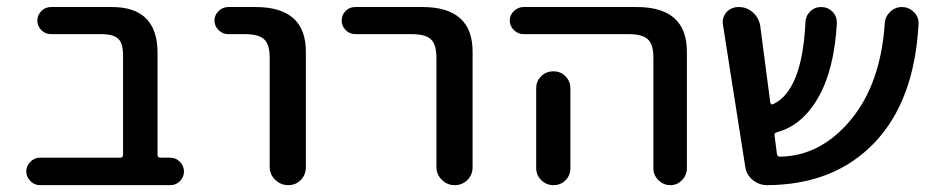

<svg xmlns="http://www.w3.org/2000/svg" viewBox="-20 -540 2730 560"><path d="M96.7 0Q80.1 0 68.4 -12.2Q56.6 -24.4 56.6 -40Q56.6 -55.7 68.4 -67.9Q80.1 -80.1 96.7 -80.1H331.1Q338.9 -80.1 338.9 -88.9V-377.9Q338.9 -414.1 324.7 -427.2Q310.5 -440.4 275.4 -440.4H128.9Q112.3 -440.4 100.6 -452.1Q88.9 -463.9 88.9 -480Q88.9 -496.1 100.6 -507.8Q112.3 -519.5 128.9 -519.5H306.6Q438.5 -519.5 439.5 -387.7V-88.9Q439.5 -80.1 448.2 -80.1H476.6Q493.2 -80.1 504.9 -67.9Q516.6 -55.7 516.6 -40Q516.6 -24.4 505.4 -12.2Q494.1 0 476.6 0Z M645.5 -440.4Q629.9 -440.4 617.7 -452.1Q605.5 -463.9 605.5 -480Q605.5 -496.1 617.7 -507.8Q629.9 -519.5 645.5 -519.5H725.6Q873 -519.5 872.1 -387.7V-52.7Q872.1 -30.3 857.4 -15.1Q842.8 0 820.8 0Q798.8 0 782.7 -15.6Q766.6 -31.2 766.6 -52.7V-372.1Q766.6 -410.2 750.5 -425.3Q734.4 -440.4 694.3 -440.4Z M1016.6 -440.4Q1000 -440.4 988.3 -452.1Q976.6 -463.9 976.6 -480Q976.6 -496.1 987.8 -507.8Q999 -519.5 1016.6 -519.5H1211.9Q1359.4 -519.5 1358.4 -387.7V-52.7Q1358.4 -30.3 1343.3 -15.1Q1328.1 0 1306.2 0Q1284.2 0 1268.6 -15.6Q1252.9 -31.2 1252.9 -52.7V-372.1Q1252.9 -410.2 1236.8 -425.3Q1220.7 -440.4 1180.7 -440.4Z M1543.9 -282.2Q1543.9 -303.7 1558.6 -317.9Q1573.2 -332 1594.2 -332Q1615.2 -332 1629.4 -317.4Q1643.6 -302.7 1643.6 -282.2V-99.6V-49.8Q1643.6 -28.3 1629.4 -14.2Q1615.2 0 1594.2 0Q1573.2 0 1558.6 -14.6Q1543.9 -29.3 1543.9 -49.8V-99.6ZM1506.8 -440.4Q1491.2 -440.4 1479 -452.1Q1466.8 -463.9 1466.8 -480Q1466.8 -496.1 1479 -507.8Q1491.2 -519.5 1506.8 -519.5H1836.9Q1984.4 -519.5 1983.4 -387.7V-48.8Q1983.4 -29.3 1969.2 -14.6Q1955.1 0 1935.1 0Q1915 0 1900.4 -14.6Q1885.7 -29.3 1885.7 -48.8V-372.1Q1885.7 -410.2 1869.6 -425.3Q1853.5 -440.4 1813.5 -440.4Z M2153.3 -55.7 2088.9 -465.8Q2085 -488.3 2098.6 -503.9Q2112.3 -519.5 2134.8 -519.5Q2158.2 -519.5 2175.8 -503.9Q2193.4 -488.3 2197.3 -464.8L2226.6 -241.2Q2228.5 -233.4 2235.4 -236.3Q2319.3 -276.4 2329.1 -472.7Q2329.1 -492.2 2342.3 -505.9Q2355.5 -519.5 2375 -519.5Q2394.5 -519.5 2407.7 -506.3Q2420.9 -493.2 2420.9 -472.7Q2413.1 -335.9 2366.2 -254.9Q2319.3 -173.8 2246.1 -154.3Q2237.3 -152.3 2239.3 -143.6L2246.1 -90.8Q2247.1 -83 2254.9 -83Q2374 -85 2461.4 -190.4Q2548.8 -295.9 2560.5 -471.7Q2561.5 -491.2 2576.2 -505.4Q2590.8 -519.5 2610.4 -519.5Q2629.9 -519.5 2644.5 -505.9Q2659.2 -492.2 2659.2 -471.7Q2647.5 -246.1 2530.3 -123.5Q2413.1 -1 2217.8 0Q2193.4 0 2174.8 -15.6Q2156.2 -31.2 2153.3 -55.7Z"/></svg>

Font: Rounded Mgen+ 2p medium
Style: Regular
Weight: 500
Designer: [Source Han Sans]
Ryoko NISHIZUKA  (kana & ideographs); Paul D. Hunt (Latin, Greek & Cyrillic); Wenlong ZHANG  (bopomofo
Version: Version 1.059.20150602